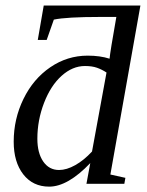

<svg xmlns="http://www.w3.org/2000/svg" viewBox="-20 -675 540 705"><path d="M371.1 -408.7Q354 -419.9 335.9 -426.3Q317.9 -432.6 292 -432.6Q246.1 -432.6 206.1 -396.5Q166 -360.4 141.6 -296.9Q117.2 -233.4 117.2 -165.5Q117.2 -113.3 138.7 -82Q160.2 -50.8 196.8 -50.8Q224.6 -50.8 256.3 -68.6Q288.1 -86.4 317.9 -118.7ZM495.6 -654.8 385.3 -34.2 440.4 -22 436.5 0H297.4L311.5 -76.2Q229 10.3 160.6 10.3Q100.6 10.3 65.4 -34.9Q30.3 -80.1 30.3 -154.8Q30.3 -238.3 66.2 -311.8Q102.1 -385.3 164.6 -428Q227.1 -470.7 301.8 -470.7Q347.7 -470.7 382.3 -459.5Q384.3 -483.4 407.2 -612.8H348.1Q224.1 -612.8 177.7 -603L151.4 -528.3H118.7L140.6 -654.8Z"/></svg>

Font: Tinos
Style: Italic
Weight: 400
Italic angle: -16.333°
Designer: Steve Matteson
Foundry: Monotype Imaging Inc.
Version: Version 1.32